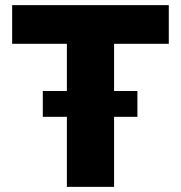

<svg xmlns="http://www.w3.org/2000/svg" viewBox="-20 -727 704 747"><path d="M27.3 -707H636.7V-556.6H423.8V-373H514.6V-272.5H423.8V0H240.2V-272.5H146.5V-373H240.2V-556.6H27.3Z"/></svg>

Font: Pretendard JP Black
Style: Regular
Weight: 900
Designer: Base glyphs from Inter by Rasmus Andersson; Hangeul glyphs from Noto Sans CJK(Source Han Sans) by Jang Soo-young and Kan
Foundry: Kil Hyung-jin
Version: Version 1.309